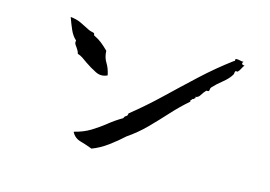

<svg xmlns="http://www.w3.org/2000/svg" viewBox="-76 -718 1152 820"><g transform="rotate(15 500.0 -308.0)"><path d="M919 -555Q915 -551 909 -539Q903 -527 897 -522Q897 -522 893 -522Q889 -523 888 -522Q885 -518 885 -513.5Q885 -509 883 -505Q870 -484 846 -465Q822 -446 805 -427Q802 -424 802 -418.5Q802 -413 799 -410Q798 -409 794 -409Q790 -410 788 -408Q777 -396 770 -384Q763 -372 749 -371Q749 -369 752 -369Q754 -369 755 -369Q753 -368 749 -364Q742 -356 738 -360Q741 -357 738 -355Q736 -354 734.5 -352Q733 -350 735 -346Q696 -312 661 -273.5Q626 -235 590 -198.5Q554 -162 510 -132Q482 -106 448 -81Q414 -56 379 -43Q353 -53 326 -60.5Q299 -68 287 -93Q328 -103 359 -122Q390 -141 418 -163.5Q446 -186 477 -204Q479 -212 486 -215.5Q493 -219 493 -229Q559 -282 619 -339.5Q679 -397 740.5 -454Q802 -511 869 -561Q876 -562 874 -572Q880 -573 885 -572.5Q890 -572 894 -571Q898 -570 902 -569.5Q906 -569 911 -569Q905 -565 907 -559.5Q909 -554 919 -555ZM365 -363Q339 -350 313 -363Q287 -376 264 -392Q252 -401 240.5 -408.5Q229 -416 218 -419Q216 -428 212 -434Q208 -440 205 -445Q200 -451 197 -457Q194 -463 196 -472Q179 -487 168.5 -511Q158 -535 148 -563Q174 -561 196 -550.5Q218 -540 237 -530Q243 -527 250.5 -525.5Q258 -524 262 -522Q263 -521 263.5 -517.5Q264 -514 265 -513Q286 -503 301 -491Q316 -479 332 -463Q333 -434 346 -413.5Q359 -393 365 -363Z"/></g></svg>

Font: Yuji Boku
Style: Regular
Weight: 400
Designer: Kataoka Yuji
Foundry: Kinuta Font Factory
Version: Version 3.002